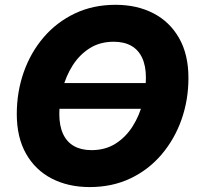

<svg xmlns="http://www.w3.org/2000/svg" viewBox="-20 -757 811 787"><path d="M644 -416.5 629.4 -311H170.9L185.5 -416.5ZM347.7 9.8Q259.8 9.8 192.1 -25.1Q124.5 -60.1 86.7 -127Q48.8 -193.8 48.8 -289.6Q48.8 -379.9 77.1 -460.7Q105.5 -541.5 158.7 -603.8Q211.9 -666 286.6 -701.7Q361.3 -737.3 453.6 -737.3Q541.5 -737.3 608.6 -702.6Q675.8 -668 714.1 -600.8Q752.4 -533.7 752.4 -437.5Q752.4 -347.2 723.9 -266.6Q695.3 -186 642.1 -123.5Q588.9 -61 514.4 -25.6Q439.9 9.8 347.7 9.8ZM355 -141.6Q411.6 -141.6 453.6 -168.2Q495.6 -194.8 523.4 -238.8Q551.3 -282.7 564.7 -335Q578.1 -387.2 578.1 -438.5Q578.1 -486.8 562.7 -519.8Q547.4 -552.7 518.1 -569.3Q488.8 -585.9 446.3 -585.9Q389.6 -585.9 347.7 -559.3Q305.7 -532.7 277.8 -488.8Q250 -444.8 236.6 -392.8Q223.1 -340.8 223.1 -289.6Q223.1 -241.2 238.5 -208Q253.9 -174.8 283.4 -158.2Q313 -141.6 355 -141.6Z"/></svg>

Font: Inter 16pt ExtraBold
Style: Italic
Weight: 800
Italic angle: -9.3988°
Version: Version 4.001;git-66647c0bb